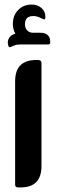

<svg xmlns="http://www.w3.org/2000/svg" viewBox="-20 -818 255 838"><path d="M125 -675H157Q177 -675 188 -665Q199 -655 199 -638V-632Q199 -624 190 -624H70Q53 -624 43.5 -620Q34 -616 29 -614Q25 -612 22 -612Q20 -612 17 -616Q16 -620 15 -624Q14 -628 14 -632Q15 -662 47 -671Q41 -681 38.5 -692.5Q36 -704 36 -713Q36 -750 58.5 -773.5Q81 -797 115 -798Q143 -799 160.5 -783.5Q178 -768 178 -745Q178 -733 173 -733Q173 -733 161 -738Q151 -743 143 -745.5Q135 -748 125 -748Q89 -748 89 -712Q89 -695 99 -685Q109 -675 125 -675ZM137 -556H147Q161 -556 161 -543V-93Q161 0 70 0H59Q46 0 46 -12V-462Q46 -511 69.5 -533.5Q93 -556 137 -556Z"/></svg>

Font: Zain ExtraBold
Style: Regular
Weight: 800
Designer: Zain,Boutros
Foundry: Mobile Telecommunications Company (Zain), 2024
Version: Version 1.50; ttfautohint (v1.8.4)